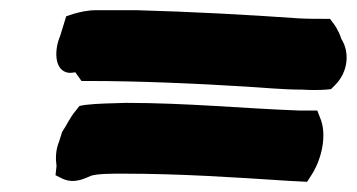

<svg xmlns="http://www.w3.org/2000/svg" viewBox="-20 -533 701 377"><path d="M98 -462C87 -437 85 -394 115 -390C119 -390 121 -390 128 -391L140 -374H152C253 -374 366 -369 462 -363C497 -361 535 -357 574 -357C590 -356 605 -356 620 -357L630 -358L638 -366C664 -392 667 -431 650 -457C649 -461 644 -475 634 -488L628 -496H617C601 -496 584 -496 566 -497C468 -504 355 -510 248 -513H169C151 -513 136 -509 125 -506L110 -501ZM96 -255C89 -238 89 -221 91 -207L89 -189L103 -182C127 -171 149 -184 159 -188C173 -192 198 -192 221 -192C333 -192 438 -185 545 -178L583 -176L592 -190C612 -221 623 -270 608 -303L603 -316H567C458 -320 347 -331 227 -331C199 -330 172 -330 147 -327L136 -325L129 -316C117 -302 111 -287 102 -274Z"/></svg>

Font: Hussar Pisanka
Style: BlkKur
Weight: 700
Designer: Robert Jablonski
Foundry: Cannot Into Space Fonts
Version: Version 1.070